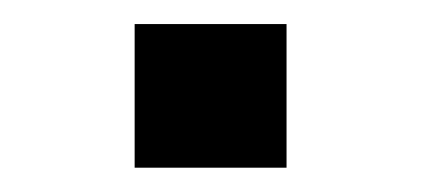

<svg xmlns="http://www.w3.org/2000/svg" viewBox="-20 -138 347 158"><path d="M90.8 -118.2H215.8V0H90.8Z"/></svg>

Font: Monda
Style: Regular
Weight: 400
Designer: Vernon Adams
Foundry: Vernon Adams
Version: Version 2.100; ttfautohint (v1.8.3)